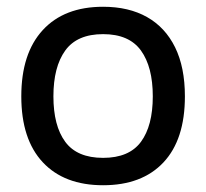

<svg xmlns="http://www.w3.org/2000/svg" viewBox="-20 -538 610 568"><path d="M285 10Q170 10 106.5 -58Q43 -126 43 -253Q43 -380 106.5 -449Q170 -518 285 -518Q361 -518 415 -487.5Q469 -457 498 -398Q527 -339 527 -253Q527 -125 463.5 -57.5Q400 10 285 10ZM285 -71Q362 -71 397 -118.5Q432 -166 432 -253Q432 -340 397 -388.5Q362 -437 285 -437Q208 -437 173 -388.5Q138 -340 138 -253Q138 -166 173 -118.5Q208 -71 285 -71Z"/></svg>

Font: 42dot Sans Light Medium
Style: Regular
Weight: 500
Version: Version 1.000